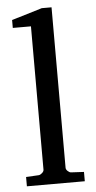

<svg xmlns="http://www.w3.org/2000/svg" viewBox="-53 -770 403 803"><g transform="rotate(-5 148.5 -368.5)"><path d="M270 0H26.9V-39.1L80.1 -42Q86.9 -42.5 94.5 -49.3Q102.1 -56.2 102.1 -63V-665H25.9V-698.2L153.8 -736.8H194.8V-63Q194.8 -56.2 201.9 -49.3Q209 -42.5 215.8 -42L270 -39.1Z"/></g></svg>

Font: Ezra SIL
Style: Regular
Weight: 400
Designer: Development by SIL's NRSI team. OpenType tables by Ralph Hancock ( hancock@dircon.co.uk )
Foundry: SIL International, Version 2.51: 2007
Version: Version 2.51, 2007